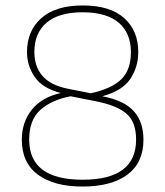

<svg xmlns="http://www.w3.org/2000/svg" viewBox="-20 -674 606 704"><path d="M283 10Q178 10 119 -33.5Q60 -77 60 -162Q60 -225 96 -271Q132 -317 203 -333Q136 -350 107.5 -391.5Q79 -433 79 -483Q79 -561 131.5 -607.5Q184 -654 283 -654Q384 -654 435.5 -607.5Q487 -561 487 -483Q487 -429 458 -385Q429 -341 355 -321Q435 -306 470.5 -266.5Q506 -227 506 -162Q506 -77 447 -33.5Q388 10 283 10ZM313 -332Q390 -349 425 -383.5Q460 -418 460 -483Q460 -553 415 -591Q370 -629 283 -629Q196 -629 151 -591Q106 -553 106 -483Q106 -431 135 -396.5Q164 -362 227 -349ZM283 -15Q479 -15 479 -162Q479 -227 444 -257Q409 -287 335 -302L239 -321Q170 -308 128.5 -271.5Q87 -235 87 -162Q87 -15 283 -15Z"/></svg>

Font: Kanit Thin
Style: Regular
Weight: 250
Designer: Katatrad Team
Foundry: CadsonDemak
Version: Version 2.000; ttfautohint (v1.8.3)